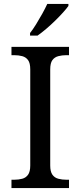

<svg xmlns="http://www.w3.org/2000/svg" viewBox="-20 -951 407 971"><path d="M38 0V-42H51Q74 -42 92.5 -47Q111 -52 122 -67.5Q133 -83 133 -114V-600Q133 -632 122 -647Q111 -662 92.5 -667Q74 -672 51 -672H38V-714H329V-672H316Q294 -672 275 -667Q256 -662 245 -647Q234 -632 234 -600V-114Q234 -83 245 -67.5Q256 -52 275 -47Q294 -42 316 -42H329V0ZM132 -784Q147 -803 163 -829Q179 -855 194 -882Q209 -909 219 -931H326V-921Q317 -908 299 -888Q281 -868 258.5 -846Q236 -824 213 -804.5Q190 -785 170 -771H132Z"/></svg>

Font: Noto Serif Tamil
Style: Italic
Weight: 400
Italic angle: -12°
Designer: Indian Type Foundry, Tom Grace, and the Monotype Design Team
Foundry: Monotype Imaging Inc.
Version: Version 2.003